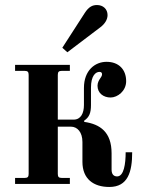

<svg xmlns="http://www.w3.org/2000/svg" viewBox="-20 -732 566 764"><path d="M228 -542 248 -524 380 -624C397 -637 408 -654 408 -672C408 -696 390 -712 366 -712C348 -712 333 -705 317 -680ZM40 0H258V-24H226C214 -24 210 -28 210 -40V-228H262C288 -228 308 -206 308 -167V-88C308 -20 352 12 415 12C489 12 506 -48 506 -126H480C480 -80 473 -30 446 -30C433 -30 424 -38 424 -57V-122C424 -206 379 -238 315 -247V-252C336 -266 342 -284 342 -314V-383C342 -430 360 -446 376 -446C384 -446 386 -441 386 -437C386 -432 385 -429 378 -419C374 -413 368 -403 368 -391C368 -361 392 -344 420 -344C448 -344 482 -370 482 -409C482 -456 452 -486 404 -486C358 -486 314 -452 314 -382V-314C314 -282 302 -256 273 -256H210V-434C210 -446 214 -450 226 -450H258V-474H40V-450H78C90 -450 94 -446 94 -434V-40C94 -28 90 -24 78 -24H40Z"/></svg>

Font: Old Standard
Style: Bold
Weight: 700
Designer: Alexey Kryukov <alexios@thessalonica.org.ru>
Version: Version 2.0.2